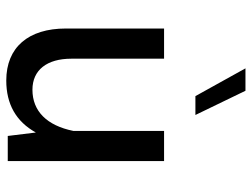

<svg xmlns="http://www.w3.org/2000/svg" viewBox="-118 -704 826 631"><g transform="rotate(90 295.5 -388.0)"><path d="M73.2 -190.9C73.2 -67.9 134.8 4.9 244.1 4.9C321.8 4.9 378.9 -27.3 415 -92.3L426.3 0H508.8V-513.7H409.7V-215.3C392.1 -128.9 345.2 -81.1 274.4 -81.1C209.5 -81.1 172.4 -128.9 172.4 -209V-513.7H73.2ZM277.8 -781.2H204.1L295.4 -616.7H357.4Z"/></g></svg>

Font: Estedad Medium
Style: Regular
Weight: 500
Designer: Amin Abedi
Version: Version 7.3